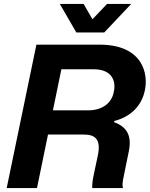

<svg xmlns="http://www.w3.org/2000/svg" viewBox="-20 -956 761 976"><path d="M292 -604H455C562 -604 569 -529 558 -487C547 -430 498 -395 427 -395H249ZM168 0 224 -272H407C462 -272 494 -249 478 -169L456 -65C450 -37 448 -16 449 0H605C601 -15 602 -27 611 -70L635 -188C650 -263 628 -310 560 -335L561 -341C644 -362 700 -418 716 -495C735 -577 709 -729 486 -729H165L14 0ZM510 -791 647 -936H524L450 -858L405 -936H284L368 -791Z"/></svg>

Font: Mona Sans
Style: Bold Italic
Weight: 700
Italic angle: -11.7°
Designer: Deni Anggara
Foundry: GitHub
Version: Version 2.000;Glyphs 3.2.3 (3260)